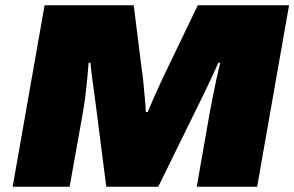

<svg xmlns="http://www.w3.org/2000/svg" viewBox="-20 -708 1116 728"><path d="M28 0 149 -688H487L518 -441Q521 -425 523.5 -396.5Q526 -368 529 -337.5Q532 -307 533 -283H540Q550 -307 561.5 -333.5Q573 -360 586 -388Q599 -416 611 -441L730 -688H1076L955 0H726L774 -274Q780 -306 787 -342Q794 -378 801.5 -412Q809 -446 815 -470H808Q800 -453 789.5 -429.5Q779 -406 768 -383.5Q757 -361 749 -344L580 0H383L339 -343Q334 -378 329.5 -412Q325 -446 323 -470H316Q314 -445 311 -412Q308 -379 303.5 -343Q299 -307 293 -274L244 0Z"/></svg>

Font: Archivo SemiExpanded Black
Style: Italic
Weight: 900
Width: 6
Italic angle: -10°
Designer: Hector Gatti
Foundry: Omnibus-Type
Version: Version 2.001